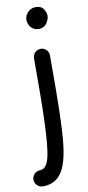

<svg xmlns="http://www.w3.org/2000/svg" viewBox="-161 -797 497 1086"><g transform="rotate(-10 87.0 -254.0)"><path d="M115.2 -520C89.8 -520 69.3 -499.5 69.3 -474.1C69.3 -324.2 68.8 -205.6 65.4 -111.8C62 -15.1 55.7 53.7 45.4 94.7C35.2 135.3 17.6 155.8 -7.3 155.8C-32.7 155.8 -53.2 176.8 -53.2 202.1C-53.2 227.5 -32.7 248.5 -7.3 248.5C130.4 248.5 149.4 102.5 157.2 -107.9C160.6 -203.6 161.1 -324.2 161.1 -474.1C161.1 -499.5 140.6 -520 115.2 -520ZM64.5 -694.8C64.5 -673.3 79.1 -632.3 126 -632.3C145.5 -632.3 160.6 -639.6 170.9 -654.8C181.2 -669.9 186.5 -684.1 186.5 -698.2C186.5 -709.5 182.1 -722.2 173.3 -736.3C164.6 -750.5 149.4 -757.3 128.4 -757.3C110.4 -757.3 95.2 -751 83 -738.3C70.8 -725.1 64.5 -710.9 64.5 -694.8Z"/></g></svg>

Font: Mikhak Medium
Style: Regular
Weight: 500
Designer: Amin Abedi
Version: Version 3.2